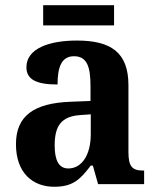

<svg xmlns="http://www.w3.org/2000/svg" viewBox="-20 -704 601 734"><path d="M145 -607H416V-684H145ZM187 10C258 10 286 -17 327 -71H335L355 0H531V-52H527C485 -52 471 -68 471 -123V-378C471 -503 405 -549 274 -549C167 -549 81 -518 81 -447C81 -400 119 -381 200 -381C200 -449 216 -489 263 -489C313 -489 326 -448 326 -374V-318L250 -315C110 -310 41 -261 41 -153C41 -42 106 10 187 10ZM241 -60C205 -60 189 -91 189 -148C189 -221 213 -259 286 -264L327 -267V-191C327 -112 293 -60 241 -60Z"/></svg>

Font: Noto Serif Hebrew SemiCondensed
Style: Bold
Weight: 700
Width: 4
Designer: Monotype Design Team
Foundry: Monotype Imaging Inc.
Version: Version 2.004